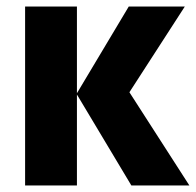

<svg xmlns="http://www.w3.org/2000/svg" viewBox="-20 -569 601 589"><path d="M375 -549H547L377 -286L561 0H383L216 -279V0H57V-549H216V-283Z"/></svg>

Font: Noto Sans Display SemiCondensed Extra
Style: Regular
Weight: 800
Width: 4
Designer: Monotype Design Team
Foundry: Monotype Imaging Inc.
Version: Version 1.900